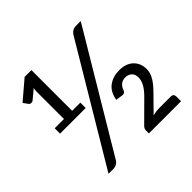

<svg xmlns="http://www.w3.org/2000/svg" viewBox="-175 -897 1077 1077"><g transform="rotate(-45 363.0 -358.5)"><path d="M142.5 0H104.5L514 -686Q531.5 -716 561.5 -716H600L188.5 -26.5Q172.5 0 142.5 0ZM680 0H424.5V-21.5Q424.5 -36.5 435.5 -48L546 -158Q606 -215 606 -262.5Q606 -289.5 590.5 -302.8Q575 -316 553.5 -316Q510 -316 495 -270.5Q491.5 -263 486.8 -259.5Q482 -256 473.5 -256L428.5 -262.5Q438 -317.5 473 -343Q508 -368.5 557 -368.5Q611.5 -368.5 641.5 -339.2Q671.5 -310 671.5 -265Q671.5 -239.5 661 -217.5Q650.5 -195.5 633.5 -175.2Q616.5 -155 596 -135L515 -52.5Q540.5 -59.5 560.5 -59.5H658Q679 -59.5 680 -38.5ZM275 -351.5H71.5V-394H145V-614L147.5 -636.5L93.5 -591.5Q89 -587 80.5 -587Q69.5 -587 64.5 -594.5L44.5 -622L156 -717H210V-394H275Z"/></g></svg>

Font: Verano Sans
Style: Regular
Weight: 400
Designer: Lukasz Dziedzic with Adam Twardoch and Botio Nikoltchev
Foundry: tyPoland Lukasz Dziedzic
Version: Version 3.001;December 28, 2019;FontCreator 12.0.0.2547 64-b